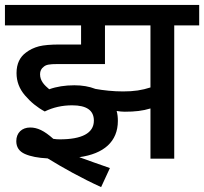

<svg xmlns="http://www.w3.org/2000/svg" viewBox="-20 -642 826 777"><path d="M272 -215.8C330.6 -215.8 359.9 -195.3 359.9 -153.8C359.9 -102.5 310.1 -78.1 222.2 -78.1C213.9 -78.1 205.1 -78.6 195.8 -80.1C158.7 -113.3 131.3 -126 102.1 -126C68.8 -126 45.9 -104.5 45.9 -70.8C45.9 -46.4 57.6 -29.3 80.6 -19C103.5 -8.8 134.3 -2.9 172.9 -1C235.8 37.6 309.1 78.6 389.2 115.2L424.8 38.1C382.3 22.9 338.4 8.3 300.8 -5.9C399.9 -19.5 457 -68.8 457 -152.8C457 -167 455.6 -180.2 452.1 -192.9C464.4 -190.9 475.1 -189.9 484.9 -189.9C526.4 -189.9 557.1 -193.4 588.9 -203.1V0H685.1V-539.1H786.1V-622.1H0V-539.1H308.1V-461.9H222.2C185.5 -461.9 157.2 -459.5 137.7 -454.6C117.7 -449.2 100.1 -440.9 85 -429.2C61 -411.6 46.9 -384.8 46.9 -346.2C46.9 -312.5 58.1 -282.7 81.1 -255.9C104 -229 130.4 -207.5 161.1 -190.9C194.8 -207.5 231.9 -215.8 272 -215.8ZM478 -272C438.5 -272 397.9 -276.4 366.2 -282.2C341.3 -292 313 -296.9 280.8 -296.9C243.2 -296.9 209 -291.5 179.2 -280.8C160.2 -296.9 142.1 -314 142.1 -341.8C142.1 -354.5 147 -364.7 157.2 -372.1C166.5 -379.9 178.2 -382.8 213.9 -382.8H404.8V-539.1H588.9V-288.1C554.2 -276.9 522.5 -272 478 -272Z"/></svg>

Font: Noto Reveo Sans
Style: Regular
Weight: 500
Designer: Monotype Design Team
Foundry: Monotype Imaging Inc.
Version: Version 2.007